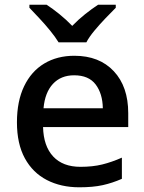

<svg xmlns="http://www.w3.org/2000/svg" viewBox="-20 -786 613 816"><path d="M296 -549Q402 -549 463.5 -483.5Q525 -418 525 -305V-246H163Q165 -165 206 -121Q247 -77 322 -77Q374 -77 414.5 -87Q455 -97 498 -116V-26Q457 -8 416 1Q375 10 317 10Q239 10 179 -21Q119 -52 85.5 -113.5Q52 -175 52 -266Q52 -356 82.5 -419.5Q113 -483 168 -516Q223 -549 296 -549ZM295 -466Q239 -466 205 -429.5Q171 -393 165 -326H417Q416 -388 386.5 -427Q357 -466 295 -466ZM229 -606Q215 -629 193 -656Q171 -683 147 -708.5Q123 -734 105 -753V-766H178Q204 -749 232.5 -726Q261 -703 287 -676Q313 -703 342 -726Q371 -749 397 -766H472V-753Q453 -734 428.5 -708.5Q404 -683 381.5 -656Q359 -629 347 -606Z"/></svg>

Font: Noto Sans Sora Sompeng Medium
Style: Regular
Weight: 500
Designer: Monotype Design Team. David Williams.
Foundry: Monotype Imaging Inc.
Version: Version 2.101; ttfautohint (v1.8.4.7-5d5b)